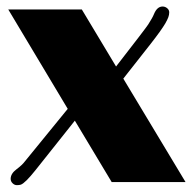

<svg xmlns="http://www.w3.org/2000/svg" viewBox="-20 -550 581 580"><path d="M12.2 -9.8Q12.2 -25.4 29.8 -38.6Q47.4 -51.8 55.2 -62.5Q55.2 -62.5 184.6 -221.2L4.9 -521.5H227.1L330.6 -349.1Q420.9 -465.3 427.7 -476.1Q440.9 -496.6 445.3 -507.8Q454.6 -530.3 471.2 -530.3Q479 -530.3 485.1 -525.1Q491.2 -520 491.2 -512.7Q491.2 -505.4 488.5 -498Q485.8 -490.7 479.5 -479.5Q466.8 -458 435.1 -417.5L352.5 -312.5L540.5 0H317.4L206.1 -185.5L86.9 -35.6Q56.2 2.9 43 7.8Q38.1 9.3 31 9.3Q23.9 9.3 18.1 3.7Q12.2 -2 12.2 -9.8Z"/></svg>

Font: Limelight
Style: Regular
Weight: 400
Designer: Nicole Fally
Foundry: Nicole Fally
Version: Version 1.002